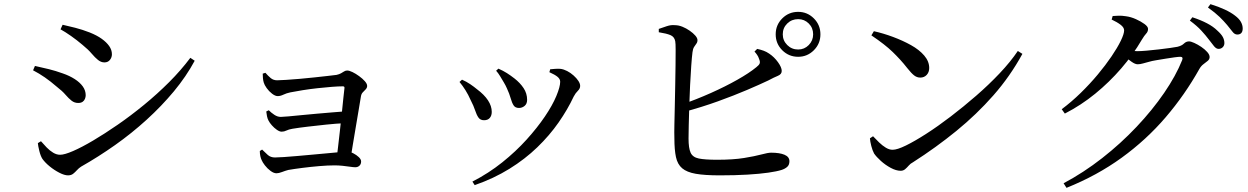

<svg xmlns="http://www.w3.org/2000/svg" viewBox="-20 -839 6000 923"><path d="M307 4Q290 4 265.5 -8.5Q241 -21 219 -39Q197 -57 184 -75Q175 -89 169 -113.5Q163 -138 162 -151L177 -160Q190 -145 204.5 -130Q219 -115 235.5 -105Q252 -95 269 -95Q290 -95 331.5 -113Q373 -131 428 -163.5Q483 -196 546 -239.5Q609 -283 672.5 -335Q736 -387 793 -444Q850 -501 895 -561L916 -547Q875 -471 816 -400Q757 -329 685 -263.5Q613 -198 533 -141.5Q453 -85 370 -38Q359 -31 350 -21Q341 -11 331.5 -3.5Q322 4 307 4ZM356 -344Q338 -344 324 -355Q310 -366 294.5 -384Q279 -402 253 -422Q223 -448 195.5 -467Q168 -486 139 -501L148 -522Q184 -514 215 -506.5Q246 -499 282 -486Q314 -475 339 -459Q364 -443 378 -423.5Q392 -404 392 -381Q392 -373 388.5 -364Q385 -355 377 -349.5Q369 -344 356 -344ZM482 -539Q466 -539 451.5 -550.5Q437 -562 420.5 -581.5Q404 -601 377 -623Q350 -646 321.5 -666Q293 -686 271 -698L281 -720Q308 -714 341.5 -705.5Q375 -697 411 -683Q446 -669 469 -652.5Q492 -636 505 -617.5Q518 -599 518 -578Q518 -563 508.5 -551Q499 -539 482 -539Z M1597 -71Q1601 -95 1605 -131.5Q1609 -168 1614 -210Q1619 -252 1623 -293Q1627 -334 1630.5 -366.5Q1634 -399 1636 -416Q1637 -424 1628 -424Q1607 -424 1575 -421.5Q1543 -419 1506.5 -415Q1470 -411 1435.5 -405.5Q1401 -400 1376 -395Q1357 -391 1342.5 -384Q1328 -377 1315 -377Q1303 -377 1288 -388.5Q1273 -400 1262 -415.5Q1251 -431 1248 -442Q1245 -452 1244 -463.5Q1243 -475 1243 -485L1256 -489Q1268 -475 1281 -464Q1294 -453 1312 -453Q1326 -453 1355.5 -455Q1385 -457 1421 -460Q1457 -463 1492.5 -467Q1528 -471 1556 -474Q1584 -477 1598 -479Q1611 -482 1619 -486.5Q1627 -491 1634 -495.5Q1641 -500 1649 -500Q1659 -500 1674.5 -492.5Q1690 -485 1706.5 -473Q1723 -461 1734 -448.5Q1745 -436 1745 -426Q1745 -417 1738 -409.5Q1731 -402 1724 -395Q1717 -388 1715 -375Q1711 -351 1704.5 -312Q1698 -273 1690.5 -229Q1683 -185 1676 -142.5Q1669 -100 1664 -68ZM1309 -6Q1296 -6 1280.5 -17.5Q1265 -29 1253.5 -44Q1242 -59 1238 -69Q1234 -77 1231.5 -88.5Q1229 -100 1229 -113L1240 -120Q1254 -106 1267.5 -94Q1281 -82 1302 -82Q1317 -82 1345 -84Q1373 -86 1408.5 -89Q1444 -92 1481 -95.5Q1518 -99 1552 -102Q1586 -105 1611.5 -107.5Q1637 -110 1648 -110Q1663 -110 1678.5 -102Q1694 -94 1705 -83.5Q1716 -73 1716 -63Q1716 -50 1708 -42.5Q1700 -35 1688 -35Q1679 -35 1662.5 -37.5Q1646 -40 1626.5 -42Q1607 -44 1588 -44Q1556 -44 1515 -40.5Q1474 -37 1434.5 -32Q1395 -27 1366 -22Q1351 -18 1335.5 -12Q1320 -6 1309 -6ZM1334 -206Q1324 -206 1311 -215Q1298 -224 1287 -236.5Q1276 -249 1271 -259Q1266 -268 1263.5 -280.5Q1261 -293 1260 -303L1272 -309Q1284 -297 1299 -287Q1314 -277 1330 -277Q1340 -277 1366.5 -279.5Q1393 -282 1429 -285.5Q1465 -289 1504.5 -292.5Q1544 -296 1580.5 -299Q1617 -302 1644 -304L1640 -247Q1596 -245 1548.5 -240Q1501 -235 1458.5 -230Q1416 -225 1386 -220Q1368 -217 1357 -211.5Q1346 -206 1334 -206Z M2251 34Q2329 -6 2394.5 -58.5Q2460 -111 2511.5 -168Q2563 -225 2599.5 -279Q2636 -333 2654.5 -377.5Q2673 -422 2673 -446Q2673 -459 2660.5 -469.5Q2648 -480 2621 -492L2625 -506Q2635 -507 2649 -508Q2663 -509 2675 -508Q2690 -506 2706.5 -497.5Q2723 -489 2737.5 -476Q2752 -463 2760.5 -450Q2769 -437 2769 -426Q2769 -413 2758 -402.5Q2747 -392 2738 -375Q2709 -313 2665.5 -250.5Q2622 -188 2563 -131Q2504 -74 2429 -27.5Q2354 19 2262 51ZM2307 -261Q2289 -261 2280 -274Q2271 -287 2264 -308.5Q2257 -330 2243 -357Q2231 -384 2217.5 -405.5Q2204 -427 2189 -445L2201 -456Q2222 -447 2241 -434Q2260 -421 2273 -410Q2308 -384 2326 -356.5Q2344 -329 2344 -301Q2344 -283 2334.5 -272Q2325 -261 2307 -261ZM2475 -320Q2457 -320 2449 -332.5Q2441 -345 2435 -366.5Q2429 -388 2417 -414Q2411 -428 2402 -443Q2393 -458 2384 -473Q2375 -488 2365 -499L2376 -509Q2399 -499 2417 -487.5Q2435 -476 2453 -462Q2480 -441 2497 -415.5Q2514 -390 2514 -359Q2514 -340 2502 -330Q2490 -320 2475 -320Z M3817 -566Q3772 -566 3740.5 -597.5Q3709 -629 3709 -674Q3709 -719 3740.5 -750.5Q3772 -782 3817 -782Q3861 -782 3892.5 -750.5Q3924 -719 3924 -674Q3924 -629 3892.5 -597.5Q3861 -566 3817 -566ZM3440 4Q3368 4 3325 -3.5Q3282 -11 3259.5 -30Q3237 -49 3229.5 -84Q3222 -119 3222 -173Q3221 -199 3222 -240.5Q3223 -282 3224 -331Q3225 -380 3226 -430.5Q3227 -481 3227.5 -524.5Q3228 -568 3228 -599.5Q3228 -631 3226 -641Q3222 -662 3203.5 -670Q3185 -678 3147 -684V-700Q3164 -706 3185 -713Q3206 -720 3224 -718Q3242 -718 3260.5 -710.5Q3279 -703 3295.5 -691.5Q3312 -680 3322.5 -668Q3333 -656 3333 -646Q3333 -636 3327.5 -629Q3322 -622 3316.5 -613Q3311 -604 3309 -588Q3306 -565 3303 -522.5Q3300 -480 3297.5 -429.5Q3295 -379 3293.5 -328.5Q3292 -278 3291 -237Q3290 -196 3290 -173Q3290 -127 3300 -105Q3310 -83 3339.5 -77Q3369 -71 3427 -71Q3505 -71 3557 -79.5Q3609 -88 3640.5 -96.5Q3672 -105 3687 -105Q3728 -105 3751.5 -95Q3775 -85 3775 -64Q3775 -46 3764 -36.5Q3753 -27 3737 -22Q3715 -15 3673.5 -9Q3632 -3 3573 0.5Q3514 4 3440 4ZM3256 -336Q3328 -361 3397.5 -392Q3467 -423 3524.5 -455.5Q3582 -488 3616 -516Q3629 -526 3632 -534Q3635 -542 3629 -556Q3626 -566 3619.5 -575.5Q3613 -585 3607 -591L3620 -604Q3638 -600 3651.5 -595Q3665 -590 3678 -581Q3702 -565 3720 -540Q3738 -515 3738 -498Q3738 -482 3719.5 -474.5Q3701 -467 3673 -452Q3633 -433 3571 -406.5Q3509 -380 3431.5 -352Q3354 -324 3265 -300ZM3817 -601Q3847 -601 3868 -622.5Q3889 -644 3889 -674Q3889 -705 3868 -726Q3847 -747 3817 -747Q3786 -747 3764.5 -726Q3743 -705 3743 -674Q3743 -644 3764.5 -622.5Q3786 -601 3817 -601Z M4310 -18Q4288 -18 4262 -32Q4236 -46 4214.5 -65.5Q4193 -85 4182 -101Q4174 -116 4168.5 -137.5Q4163 -159 4162 -174L4177 -184Q4191 -169 4206.5 -154Q4222 -139 4238.5 -129Q4255 -119 4271 -119Q4293 -119 4335 -139.5Q4377 -160 4433 -196Q4489 -232 4550.5 -279Q4612 -326 4673 -379Q4734 -432 4786 -487Q4838 -542 4873 -594L4895 -580Q4836 -472 4755.5 -380.5Q4675 -289 4577.5 -209.5Q4480 -130 4369 -59Q4357 -53 4348.5 -43Q4340 -33 4331 -25.5Q4322 -18 4310 -18ZM4404 -466Q4388 -466 4374.5 -476.5Q4361 -487 4342 -511Q4324 -534 4307 -552.5Q4290 -571 4271.5 -589Q4253 -607 4228 -626.5Q4203 -646 4169 -669L4181 -689Q4226 -679 4273 -661.5Q4320 -644 4359.5 -622Q4399 -600 4423 -572Q4447 -544 4447 -512Q4447 -492 4435 -479Q4423 -466 4404 -466Z M5838 -604Q5827 -604 5816.5 -616.5Q5806 -629 5792 -648Q5777 -668 5755.5 -691.5Q5734 -715 5700 -740L5712 -756Q5752 -743 5782.5 -727Q5813 -711 5832 -692Q5851 -675 5858.5 -661Q5866 -647 5866 -632Q5866 -620 5858 -612Q5850 -604 5838 -604ZM5093 42Q5189 -9 5278.5 -79Q5368 -149 5444 -229.5Q5520 -310 5576.5 -392.5Q5633 -475 5663 -550Q5669 -566 5654 -566Q5646 -566 5627 -563.5Q5608 -561 5584 -557Q5560 -553 5538.5 -549.5Q5517 -546 5504 -542Q5488 -538 5474.5 -534Q5461 -530 5449 -530Q5437 -530 5420 -542Q5403 -554 5385 -569L5401 -597Q5416 -595 5427 -594Q5438 -593 5448 -593Q5464 -593 5492.5 -595.5Q5521 -598 5551 -601.5Q5581 -605 5605.5 -608.5Q5630 -612 5640 -614Q5661 -619 5671.5 -629.5Q5682 -640 5696 -640Q5705 -640 5721.5 -632.5Q5738 -625 5755 -613.5Q5772 -602 5783.5 -589Q5795 -576 5795 -565Q5795 -554 5786 -546.5Q5777 -539 5765.5 -530.5Q5754 -522 5746 -508Q5676 -383 5583.5 -275Q5491 -167 5372.5 -81Q5254 5 5107 64ZM5084 -314Q5131 -349 5175.5 -392.5Q5220 -436 5257.5 -481Q5295 -526 5323.5 -568Q5352 -610 5368 -643Q5384 -676 5384 -693Q5384 -707 5367 -720Q5350 -733 5324 -745L5329 -762Q5343 -763 5358 -763.5Q5373 -764 5392 -761Q5416 -758 5440.5 -747Q5465 -736 5482 -723.5Q5499 -711 5499 -700Q5499 -687 5490 -677.5Q5481 -668 5469 -648Q5427 -576 5370 -510Q5313 -444 5245 -388.5Q5177 -333 5099 -293ZM5928 -673Q5915 -673 5905 -686.5Q5895 -700 5879 -719Q5863 -738 5843 -757.5Q5823 -777 5787 -803L5799 -819Q5838 -807 5868 -793Q5898 -779 5917 -764Q5937 -749 5945.5 -733.5Q5954 -718 5954 -702Q5954 -688 5947.5 -680.5Q5941 -673 5928 -673Z"/></svg>

Font: Noto Serif JP ExtraLight Medium
Style: Regular
Weight: 500
Version: Version 2.003-H1;hotconv 1.1.1;makeotfexe 2.6.0